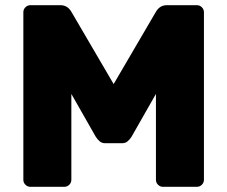

<svg xmlns="http://www.w3.org/2000/svg" viewBox="-20 -720 876 740"><path d="M255 -358V-27Q255 -16 247 -8Q239 0 228 0H97Q86 0 78 -8Q70 -16 70 -27V-673Q70 -684 78 -692Q86 -700 97 -700H213Q241 -700 256 -673L418 -396L580 -673Q595 -700 623 -700H739Q750 -700 758 -692Q766 -684 766 -673V-27Q766 -16 758 -8Q750 0 739 0H608Q597 0 589 -8Q581 -16 581 -27V-358L487 -193Q480 -182 471.5 -175Q463 -168 450 -168H386Q373 -168 364.5 -175Q356 -182 349 -193Z"/></svg>

Font: Hezaedrus
Style: Bold
Weight: 700
Designer: Hubert & Fischer
Foundry: Hubert & Fischer
Version: Version 1.10;September 3, 2019;FontCreator 11.5.0.2425 64-bi